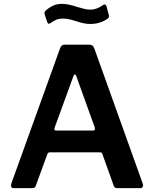

<svg xmlns="http://www.w3.org/2000/svg" viewBox="-20 -973 796 993"><path d="M37 -14Q37 -17 39 -25L291 -724Q295 -734 300 -738Q305 -742 315 -742H440Q462 -742 468 -722L718 -24Q720 -18 720 -15Q720 -9 716.5 -4.5Q713 0 707 0H586Q572 0 568 -13L510 -175Q508 -180 506 -182.5Q504 -185 498 -185H237Q228 -185 225 -176L165 -12Q162 0 147 0H50Q37 0 37 -14ZM462 -298Q471 -298 471 -306Q471 -311 470 -314L374 -581Q371 -588 367 -588Q363 -588 360 -580L263 -314Q261 -308 261 -305Q261 -298 271 -298ZM447 -849Q415 -849 372 -864Q368 -865 347.5 -871Q327 -877 306 -877Q286 -877 272.5 -871.5Q259 -866 242 -854Q234 -850 233 -850Q227 -850 224 -860L211 -898Q210 -901 210 -906Q210 -912 217 -919Q237 -936 256 -944.5Q275 -953 302 -953Q332 -953 380 -937Q397 -932 414.5 -927.5Q432 -923 447 -923Q479 -923 512 -946Q518 -950 521 -950Q528 -950 531 -939L543 -895L544 -890Q544 -881 533 -874Q495 -849 447 -849Z"/></svg>

Font: n
Style: Regular
Weight: 600
Designer: Pablo Impallari, Rodrigo Fuenzalida
Foundry: Impallari Type
Version: Version 1.002; ttfautohint (v1.5)